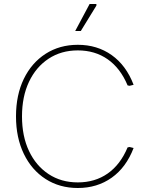

<svg xmlns="http://www.w3.org/2000/svg" viewBox="-20 -932 738 960"><path d="M369 8Q278 8 208 -37Q138 -82 99 -163Q60 -244 60 -350Q60 -457 99 -537.5Q138 -618 208 -663Q278 -708 369 -708Q466 -708 538.5 -656.5Q611 -605 648 -508L628 -503L618 -505Q582 -591 518.5 -635.5Q455 -680 369 -680Q286 -680 223 -638.5Q160 -597 125 -523Q90 -449 90 -350Q90 -251 125 -177Q160 -103 223 -61.5Q286 -20 369 -20Q455 -20 518.5 -64.5Q582 -109 618 -195L628 -197L648 -192Q611 -95 538.5 -43.5Q466 8 369 8ZM356 -777 428 -912H462V-904L384 -777Z"/></svg>

Font: Fustat ExtraLight
Style: Regular
Weight: 250
Designer: Mohamed Gaber, Khaled Hosny, Laura Garcia Mut
Foundry: Kief Type Foundry, Alif Type Foundry, Hard Type Foundry
Version: Version 1.007